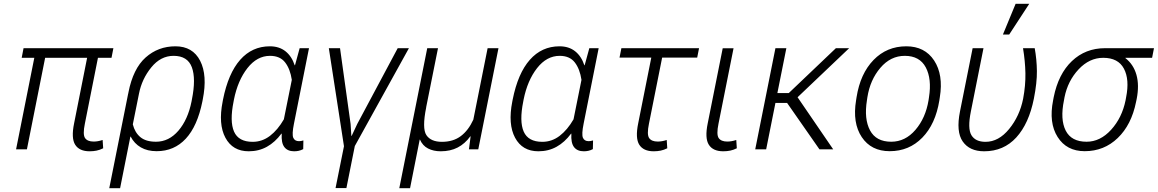

<svg xmlns="http://www.w3.org/2000/svg" viewBox="-20 -780 6048 1003"><path d="M562.5 -478H491.7L423.3 -133.8Q411.6 -77.1 424.3 -58.8Q437 -40.5 469.2 -40.5Q480.5 -40.5 491.7 -42.5Q502.9 -44.4 516.1 -48.8L519 -5.4Q501.5 3.4 484.6 6.8Q467.8 10.3 448.2 10.3Q394.5 10.3 372.8 -23.9Q351.1 -58.1 367.2 -136.2L435.1 -478H215.8L120.6 0H64L159.2 -478H93.3L103 -528.3H572.3Z M1037.1 -249.5Q1011.2 -121.1 950.7 -55.7Q890.1 9.8 798.3 9.8Q750 9.8 715.8 -10Q681.6 -29.8 662.6 -66.4H661.1L607.4 203.1H550.8L649.9 -292.5H650.4L650.9 -296.9Q675.3 -421.4 740.7 -479.7Q806.2 -538.1 896.5 -538.1Q986.8 -538.1 1025.6 -462.4Q1064.5 -386.7 1039.1 -259.8ZM982.4 -259.8Q1004.4 -369.1 982.2 -428.7Q960 -488.3 886.7 -488.3Q819.3 -488.3 770.3 -428Q721.2 -367.7 706.1 -291L673.8 -130.4Q684.6 -87.4 713.4 -63.5Q742.2 -39.6 794.9 -39.6Q862.3 -39.6 911.9 -97.2Q961.4 -154.8 980.5 -249.5Z M1594.2 -528.3 1515.6 -133.8Q1504.4 -78.6 1512 -60.5Q1519.5 -42.5 1542 -42.5Q1547.4 -42.5 1553 -43.5Q1558.6 -44.4 1564.9 -46.4L1564 -1Q1551.8 5.4 1540.5 7.8Q1529.3 10.3 1516.6 10.3Q1482.4 10.3 1465.6 -11.5Q1448.7 -33.2 1451.7 -81.5L1450.2 -82Q1417 -37.1 1374.5 -13.4Q1332 10.3 1279.3 10.3Q1195.3 10.3 1157.5 -60.5Q1119.6 -131.3 1143.1 -249.5L1145 -259.8Q1172.4 -397 1234.6 -467.5Q1296.9 -538.1 1389.6 -538.1Q1438.5 -538.1 1471.2 -512.2Q1503.9 -486.3 1519.5 -439H1521L1545.4 -528.3ZM1200.2 -249.5Q1179.2 -146 1202.6 -92.5Q1226.1 -39.1 1299.8 -39.1Q1349.6 -39.1 1390.4 -70.3Q1431.2 -101.6 1462.9 -156.7L1504.4 -362.8Q1496.1 -419.4 1469.5 -453.9Q1442.9 -488.3 1390.6 -488.3Q1322.8 -488.3 1272.5 -424.1Q1222.2 -359.9 1202.1 -259.8Z M2057.6 -528.3H2116.2L1833.5 -17.1L1789.6 202.6H1732.9L1776.9 -16.1L1697.8 -528.3H1756.3L1811.5 -132.3L1815.4 -70.3L1816.9 -69.8L1846.2 -132.3Z M2268.1 -528.3 2206.1 -218.8 2206.5 -219.2Q2184.1 -108.9 2207.5 -74Q2231 -39.1 2288.6 -39.1Q2347.2 -39.1 2387 -68.8Q2426.8 -98.6 2452.6 -154.8L2527.3 -528.3H2584L2478.5 0H2429.7L2438.5 -67.4L2437 -67.9Q2408.7 -28.8 2370.6 -9.3Q2332.5 10.3 2282.2 10.3Q2244.6 10.3 2216.3 -4.2Q2188 -18.6 2173.8 -50.8L2172.4 -50.3L2122.1 203.1H2065.9L2211.9 -528.3Z M3107.4 -528.3 3028.8 -133.8Q3017.6 -78.6 3025.1 -60.5Q3032.7 -42.5 3055.2 -42.5Q3060.5 -42.5 3066.2 -43.5Q3071.8 -44.4 3078.1 -46.4L3077.1 -1Q3064.9 5.4 3053.7 7.8Q3042.5 10.3 3029.8 10.3Q2995.6 10.3 2978.8 -11.5Q2961.9 -33.2 2964.8 -81.5L2963.4 -82Q2930.2 -37.1 2887.7 -13.4Q2845.2 10.3 2792.5 10.3Q2708.5 10.3 2670.7 -60.5Q2632.8 -131.3 2656.2 -249.5L2658.2 -259.8Q2685.5 -397 2747.8 -467.5Q2810.1 -538.1 2902.8 -538.1Q2951.7 -538.1 2984.4 -512.2Q3017.1 -486.3 3032.7 -439H3034.2L3058.6 -528.3ZM2713.4 -249.5Q2692.4 -146 2715.8 -92.5Q2739.3 -39.1 2813 -39.1Q2862.8 -39.1 2903.6 -70.3Q2944.3 -101.6 2976.1 -156.7L3017.6 -362.8Q3009.3 -419.4 2982.7 -453.9Q2956.1 -488.3 2903.8 -488.3Q2835.9 -488.3 2785.6 -424.1Q2735.4 -359.9 2715.3 -259.8Z M3622.1 -479H3439L3370.1 -133.8Q3358.4 -77.1 3371.1 -58.8Q3383.8 -40.5 3416 -40.5Q3427.2 -40.5 3438.5 -42.5Q3449.7 -44.4 3462.9 -48.8L3465.8 -5.4Q3448.2 3.4 3431.4 6.8Q3414.6 10.3 3395 10.3Q3341.3 10.3 3319.6 -23.9Q3297.9 -58.1 3314 -136.2L3382.3 -479H3216.3L3226.1 -528.3H3631.8Z M3812 -527.8 3733.4 -133.8Q3721.7 -77.1 3734.4 -58.8Q3747.1 -40.5 3779.3 -40.5Q3790.5 -40.5 3801.8 -42.5Q3813 -44.4 3826.2 -48.8L3829.1 -5.4Q3811.5 3.4 3794.7 6.8Q3777.8 10.3 3758.3 10.3Q3704.6 10.3 3682.9 -23.9Q3661.1 -58.1 3677.2 -136.2L3755.4 -527.8Z M4091.8 -242.2H4030.8L3982.4 0H3925.3L4030.8 -528.3H4087.9L4041 -293.9H4100.6L4346.7 -528.3H4416L4146.5 -272L4332.5 0H4260.7Z M4454.6 -272Q4474.1 -395.5 4543.5 -466.8Q4612.8 -538.1 4714.4 -538.1Q4811 -538.1 4859.9 -463.9Q4908.7 -389.6 4889.6 -272L4887.2 -255.9Q4867.2 -131.8 4798.1 -61Q4729 9.8 4627.9 9.8Q4530.8 9.8 4481.7 -64Q4432.6 -137.7 4452.1 -255.9ZM4508.8 -255.9Q4493.2 -158.7 4524.9 -99.1Q4556.6 -39.6 4635.7 -39.6Q4709 -39.6 4762.2 -101.6Q4815.4 -163.6 4830.6 -255.9L4833 -272Q4848.1 -367.7 4816.2 -428Q4784.2 -488.3 4706.5 -488.3Q4632.3 -488.3 4578.9 -425.5Q4525.4 -362.8 4511.2 -272Z M5117.7 -528.3 5051.8 -197.8Q5033.7 -108.4 5054.7 -73.7Q5075.7 -39.1 5128.4 -39.1Q5196.8 -39.1 5251.7 -106.2Q5306.6 -173.3 5324.7 -263.7Q5337.9 -333.5 5336.7 -397.5Q5335.4 -461.4 5324.2 -528.3H5385.3Q5396 -469.2 5396.7 -408.9Q5397.5 -348.6 5380.9 -264.6Q5355 -134.3 5289.1 -62Q5223.1 10.3 5121.1 10.3Q5044.9 10.3 5009.3 -40.8Q4973.6 -91.8 4995.1 -198.7L5061 -528.3ZM5285.6 -760.3H5356.9L5252 -599.6H5219.2Z M5998.5 -478H5859.4L5858.9 -476.6Q5901.4 -443.4 5916.7 -389.2Q5932.1 -335 5918 -263.2L5914.6 -247.1Q5890.6 -127.9 5819.1 -59.1Q5747.6 9.8 5646.5 9.8Q5551.8 9.8 5504.9 -64.5Q5458 -138.7 5481.4 -255.9L5484.4 -272Q5508.8 -393.6 5579.6 -460.9Q5650.4 -528.3 5752.9 -528.3H6008.3ZM5538.1 -255.9Q5517.6 -156.2 5547.1 -97.9Q5576.7 -39.6 5656.2 -39.6Q5727.5 -39.6 5784.4 -102.1Q5841.3 -164.6 5859.9 -255.9L5862.8 -272Q5881.3 -364.7 5851.3 -421.4Q5821.3 -478 5743.2 -478Q5670.9 -478 5614.5 -417.7Q5558.1 -357.4 5541 -272Z"/></svg>

Font: Franko
Style: Light Italic
Weight: 300
Designer: Google
Version: Version 1.200310; 2013